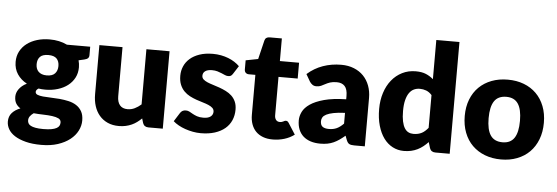

<svg xmlns="http://www.w3.org/2000/svg" viewBox="-55 -925 3718 1281"><g transform="rotate(5 1804.0 -284.5)"><path d="M523 -502.5V-446Q523 -433 515.8 -425.5Q508.5 -418 491 -414L453.5 -405.5Q456.5 -394.5 458.2 -383Q460 -371.5 460 -359Q460 -320 443.8 -289Q427.5 -258 399.2 -236.2Q371 -214.5 332.5 -202.8Q294 -191 250 -191Q238 -191 226.5 -191.8Q215 -192.5 204 -194.5Q187 -184 187 -171Q187 -158 201 -152.2Q215 -146.5 238 -144.2Q261 -142 290.2 -141.2Q319.5 -140.5 350 -137.8Q380.5 -135 409.8 -128.5Q439 -122 462 -107.5Q485 -93 499 -68.8Q513 -44.5 513 -7Q513 28 496 61.5Q479 95 446 121Q413 147 365 162.8Q317 178.5 255 178.5Q194 178.5 149.8 167Q105.5 155.5 76.2 136.8Q47 118 33 93.5Q19 69 19 42.5Q19 8 39 -15Q59 -38 95 -52Q76 -63.5 65 -81.5Q54 -99.5 54 -128Q54 -139.5 58 -152.2Q62 -165 70.8 -177.2Q79.5 -189.5 92.5 -200.5Q105.5 -211.5 123.5 -220Q83 -241.5 59.5 -276.8Q36 -312 36 -359Q36 -398 52.5 -429.2Q69 -460.5 97.8 -482.2Q126.5 -504 165.5 -515.8Q204.5 -527.5 250 -527.5Q316 -527.5 367 -502.5ZM370 19Q370 0.5 353.5 -7.8Q337 -16 310.5 -19.5Q284 -23 251.2 -23.8Q218.5 -24.5 186 -27.5Q171.5 -17.5 162.2 -5.2Q153 7 153 22.5Q153 33.5 157.8 42.5Q162.5 51.5 174.5 58Q186.5 64.5 206.8 68.2Q227 72 258 72Q291.5 72 313 68Q334.5 64 347.2 57Q360 50 365 40.2Q370 30.5 370 19ZM250 -286.5Q288.5 -286.5 305.8 -305.8Q323 -325 323 -355.5Q323 -387 305.8 -405Q288.5 -423 250 -423Q211.5 -423 194.2 -405Q177 -387 177 -355.5Q177 -340.5 181.2 -328Q185.5 -315.5 194.5 -306.2Q203.5 -297 217.2 -291.8Q231 -286.5 250 -286.5Z M1053 -518.5V0H957Q928 0 919 -26L910 -56Q895 -41.5 879 -29.8Q863 -18 844.8 -9.8Q826.5 -1.5 805.2 3.2Q784 8 759 8Q716.5 8 683.8 -6.8Q651 -21.5 628.5 -48Q606 -74.5 594.5 -110.5Q583 -146.5 583 -189.5V-518.5H738V-189.5Q738 -151 755.5 -130Q773 -109 807 -109Q832.5 -109 854.8 -119.8Q877 -130.5 898 -149V-518.5Z M1487.5 -405Q1481.5 -395.5 1474.8 -391.5Q1468 -387.5 1457.5 -387.5Q1446.5 -387.5 1435.5 -392.2Q1424.5 -397 1411.8 -402.5Q1399 -408 1383 -412.8Q1367 -417.5 1346.5 -417.5Q1317 -417.5 1301.2 -406.2Q1285.5 -395 1285.5 -375Q1285.5 -360.5 1295.8 -351Q1306 -341.5 1323 -334.2Q1340 -327 1361.5 -320.5Q1383 -314 1405.5 -306Q1428 -298 1449.5 -287.2Q1471 -276.5 1488 -260.8Q1505 -245 1515.2 -222.5Q1525.5 -200 1525.5 -168.5Q1525.5 -130 1511.5 -97.5Q1497.5 -65 1469.8 -41.5Q1442 -18 1401.2 -5Q1360.5 8 1307.5 8Q1281 8 1254.5 3Q1228 -2 1203.2 -10.5Q1178.5 -19 1157.5 -30.8Q1136.5 -42.5 1121.5 -56L1157.5 -113Q1163.5 -123 1172.8 -128.8Q1182 -134.5 1196.5 -134.5Q1210 -134.5 1220.8 -128.5Q1231.5 -122.5 1244 -115.5Q1256.5 -108.5 1273.2 -102.5Q1290 -96.5 1315.5 -96.5Q1333.5 -96.5 1346 -100.2Q1358.5 -104 1366 -110.5Q1373.5 -117 1377 -125Q1380.5 -133 1380.5 -141.5Q1380.5 -157 1370 -167Q1359.5 -177 1342.5 -184.2Q1325.5 -191.5 1303.8 -197.8Q1282 -204 1259.5 -212Q1237 -220 1215.2 -231.2Q1193.5 -242.5 1176.5 -259.8Q1159.5 -277 1149 -302Q1138.5 -327 1138.5 -362.5Q1138.5 -395.5 1151.2 -425.2Q1164 -455 1189.5 -477.5Q1215 -500 1253.5 -513.2Q1292 -526.5 1343.5 -526.5Q1371.5 -526.5 1397.8 -521.5Q1424 -516.5 1447 -507.5Q1470 -498.5 1489 -486.2Q1508 -474 1522.5 -459.5Z M1789 8Q1752 8 1723.8 -2.8Q1695.5 -13.5 1676.2 -33.2Q1657 -53 1647 -81Q1637 -109 1637 -143.5V-411.5H1593Q1581 -411.5 1572.5 -419.2Q1564 -427 1564 -442V-502.5L1646.5 -518.5L1677 -645Q1683 -669 1711 -669H1792V-517.5H1920.5V-411.5H1792V-154Q1792 -136 1800.8 -124.2Q1809.5 -112.5 1826 -112.5Q1834.5 -112.5 1840.2 -114.2Q1846 -116 1850.2 -118.2Q1854.5 -120.5 1858.2 -122.2Q1862 -124 1867 -124Q1874 -124 1878.2 -120.8Q1882.5 -117.5 1887 -110.5L1934 -37Q1904 -14.5 1866.5 -3.2Q1829 8 1789 8Z M1976 -446.5Q2023 -488 2080.2 -508.2Q2137.5 -528.5 2203 -528.5Q2250 -528.5 2287.8 -513.2Q2325.5 -498 2351.8 -470.8Q2378 -443.5 2392 -406Q2406 -368.5 2406 -324V0H2335Q2313 0 2301.8 -6Q2290.5 -12 2283 -31L2272 -59.5Q2252.5 -43 2234.5 -30.5Q2216.5 -18 2197.2 -9.2Q2178 -0.5 2156.2 3.8Q2134.5 8 2108 8Q2072.5 8 2043.5 -1.2Q2014.5 -10.5 1994.2 -28.5Q1974 -46.5 1963 -73.2Q1952 -100 1952 -135Q1952 -163 1966 -191.8Q1980 -220.5 2014.5 -244.2Q2049 -268 2107.5 -284Q2166 -300 2255 -302V-324Q2255 -369.5 2236.2 -389.8Q2217.5 -410 2183 -410Q2155.5 -410 2138 -404Q2120.5 -398 2106.8 -390.5Q2093 -383 2080 -377Q2067 -371 2049 -371Q2033 -371 2022 -379Q2011 -387 2004 -398ZM2255 -211Q2208.5 -209 2178.5 -203Q2148.5 -197 2131 -188Q2113.5 -179 2106.8 -167.5Q2100 -156 2100 -142.5Q2100 -116 2114.5 -105.2Q2129 -94.5 2157 -94.5Q2187 -94.5 2209.5 -105Q2232 -115.5 2255 -139Z M2974.5 -748.5V0H2878.5Q2849.5 0 2840.5 -26L2828.5 -65.5Q2813 -49 2796 -35.5Q2779 -22 2759.2 -12.2Q2739.5 -2.5 2716.8 2.8Q2694 8 2667.5 8Q2627 8 2592.5 -10Q2558 -28 2533 -62Q2508 -96 2493.8 -145.2Q2479.5 -194.5 2479.5 -257.5Q2479.5 -315.5 2495.5 -365.2Q2511.5 -415 2540.8 -451.2Q2570 -487.5 2611 -508Q2652 -528.5 2701.5 -528.5Q2742 -528.5 2769.5 -517Q2797 -505.5 2819.5 -486V-748.5ZM2819.5 -379.5Q2802 -399 2781.5 -406.8Q2761 -414.5 2738.5 -414.5Q2717 -414.5 2699 -406Q2681 -397.5 2667.8 -378.8Q2654.5 -360 2647 -330Q2639.5 -300 2639.5 -257.5Q2639.5 -216.5 2645.5 -188.5Q2651.5 -160.5 2662.2 -143.2Q2673 -126 2688 -118.5Q2703 -111 2721.5 -111Q2738.5 -111 2752.2 -114.2Q2766 -117.5 2777.5 -123.5Q2789 -129.5 2799.2 -138.8Q2809.5 -148 2819.5 -160Z M3318.5 -107Q3372 -107 3397.2 -144.8Q3422.5 -182.5 3422.5 -259.5Q3422.5 -336.5 3397.2 -374Q3372 -411.5 3318.5 -411.5Q3263.5 -411.5 3238 -374Q3212.5 -336.5 3212.5 -259.5Q3212.5 -182.5 3238 -144.8Q3263.5 -107 3318.5 -107ZM3318.5 -526.5Q3377.5 -526.5 3426 -508Q3474.5 -489.5 3509.2 -455Q3544 -420.5 3563.2 -371.2Q3582.5 -322 3582.5 -260.5Q3582.5 -198.5 3563.2 -148.8Q3544 -99 3509.2 -64.2Q3474.5 -29.5 3426 -10.8Q3377.5 8 3318.5 8Q3259 8 3210.2 -10.8Q3161.5 -29.5 3126.2 -64.2Q3091 -99 3071.8 -148.8Q3052.5 -198.5 3052.5 -260.5Q3052.5 -322 3071.8 -371.2Q3091 -420.5 3126.2 -455Q3161.5 -489.5 3210.2 -508Q3259 -526.5 3318.5 -526.5Z"/></g></svg>

Font: Lato
Style: Regular
Weight: 900
Designer: Lukasz Dziedzic with Adam Twardoch and Botio Nikoltchev
Foundry: tyPoland Lukasz Dziedzic
Version: Version 2.010; 2014-09-01; http://www.latofonts.com/; ttfaut